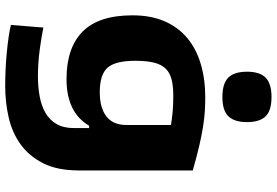

<svg xmlns="http://www.w3.org/2000/svg" viewBox="-183 -662 1065 739"><g transform="rotate(90 349.5 -292.5)"><path d="M312 220Q281 220 248 218.5Q215 217 183.5 214Q152 211 124 207Q96 203 76 198L86 73Q119 80 170.5 87Q222 94 275 94Q314 94 350 87.5Q386 81 413.5 65.5Q441 50 457 23Q473 -4 473 -45V-103H464Q437 -58 392 -37Q347 -16 285 -16Q164 -16 101.5 -78Q39 -140 39 -270Q39 -340 61.5 -392.5Q84 -445 125.5 -480Q167 -515 225.5 -532.5Q284 -550 355 -550Q380 -550 406 -548.5Q432 -547 464.5 -542Q497 -537 538.5 -527.5Q580 -518 636 -502V-63Q636 19 608.5 73.5Q581 128 536 160.5Q491 193 432.5 206.5Q374 220 312 220ZM335 -144Q395 -144 428 -169.5Q461 -195 461 -246V-418Q438 -422 410 -424.5Q382 -427 350 -427Q312 -427 286 -420.5Q260 -414 244 -397.5Q228 -381 221 -352.5Q214 -324 214 -281Q214 -204 240.5 -174Q267 -144 335 -144ZM353 -616Q302 -616 279 -638.5Q256 -661 256 -711Q256 -760 279 -782.5Q302 -805 353 -805Q406 -805 428 -782Q450 -759 450 -711Q450 -663 428 -639.5Q406 -616 353 -616Z"/></g></svg>

Font: Encode Sans Wide
Style: Bold
Weight: 700
Designer: Pablo Impallari, Andres Torresi
Foundry: Pablo Impallari, Andres Torresi
Version: Version 1.000; ttfautohint (v1.00) -l 8 -r 50 -G 200 -x 14 -